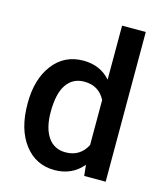

<svg xmlns="http://www.w3.org/2000/svg" viewBox="-113 -835 790 929"><g transform="rotate(15 282.0 -370.0)"><path d="M38.6 -268.1Q38.6 -390.1 95.2 -464.1Q151.9 -538.1 247.1 -538.1Q331.1 -538.1 382.8 -479.5V-750H501.5V0H394L388.2 -54.7Q335 9.8 246.1 9.8Q153.3 9.8 95.9 -64.9Q38.6 -139.6 38.6 -268.1ZM157.2 -257.8Q157.2 -177.2 188.2 -132.1Q219.2 -86.9 276.4 -86.9Q349.1 -86.9 382.8 -151.9V-377.4Q350.1 -440.9 277.3 -440.9Q219.7 -440.9 188.5 -395.3Q157.2 -349.6 157.2 -257.8Z"/></g></svg>

Font: Roboto-o Medium
Style: Regular
Weight: 500
Designer: Google
Version: Version 2.134; 2016; ttfautohint (v1.6)